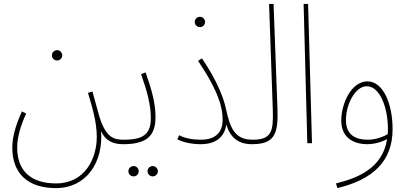

<svg xmlns="http://www.w3.org/2000/svg" viewBox="-20 -734 2100 984"><path d="M273 -424C287 -424 299 -436 299 -450C299 -465 287 -477 273 -477C258 -477 246 -465 246 -450C246 -436 258 -424 273 -424ZM43 23C43 156 124 230 266 230C423 230 510 98 498 -62C524 -5 570 5 611 5C623 5 630 1 630 -7C630 -15 624 -18 615 -18C567 -18 523 -24 488 -141C469 -208 458 -251 454 -265L431 -258C452 -186 476 -111 476 -32C476 76 417 206 267 206C140 206 68 143 68 22C68 -30 85 -88 114 -152L92 -163C52 -73 43 -19 43 23Z M611 5C735 5 777 -40 777 -134C777 -205 757 -277 726 -363L703 -354C735 -263 753 -196 753 -129C753 -46 714 -18 615 -18ZM763 170C777 170 789 158 789 144C789 129 777 117 763 117C748 117 736 129 736 144C736 158 748 170 763 170ZM665 170C679 170 691 158 691 144C691 129 679 117 665 117C650 117 638 129 638 144C638 158 650 170 665 170Z M1005 -595C1019 -595 1031 -607 1031 -621C1031 -636 1019 -648 1005 -648C990 -648 978 -636 978 -621C978 -607 990 -595 1005 -595ZM1010 -18C967 -18 928 -25 898 -41L889 -20C919 -4 965 5 1009 5C1100 5 1132 -45 1140 -95C1160 -30 1201 5 1271 5C1284 5 1289 0 1289 -7C1289 -12 1287 -18 1275 -18C1185 -18 1160 -74 1138 -176C1127 -228 1096 -316 1015 -435L995 -422C1108 -254 1121 -174 1121 -119C1121 -66 1094 -18 1010 -18Z M1271 5C1385 5 1407 -44 1402 -177L1382 -714H1359L1378 -175C1382 -60 1372 -18 1275 -18Z M1555 0H1579L1559 -714H1536Z M1709 230C1893 186 1992 91 1992 -72C1992 -202 1944 -317 1863 -317C1781 -317 1729 -204 1729 -116C1729 -17 1808 5 1860 5C1902 5 1937 -7 1964 -21C1940 130 1811 179 1702 206ZM1753 -119C1753 -203 1803 -292 1859 -292C1930 -292 1968 -176 1968 -75C1968 -65 1968 -55 1967 -46C1942 -32 1905 -18 1865 -18C1805 -18 1753 -40 1753 -119Z"/></svg>

Font: Noto Sans Arabic UI Cn Th
Style: Regular
Weight: 100
Width: 3
Designer: Monotype Design Team, Nadine Chahine and Nizar Qandah
Foundry: Monotype Imaging Inc.
Version: Version 2.010